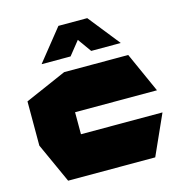

<svg xmlns="http://www.w3.org/2000/svg" viewBox="-111 -853 896 952"><g transform="rotate(-15 337.5 -377.0)"><path d="M122 0 29 -205V-432L242 -525H571L663 -320V-319H243V-206H661V-205L569 0ZM399 -592 349 -662 293 -592H145V-593L274 -754H422L550 -593V-592Z"/></g></svg>

Font: Foldit Thin ExtraBold
Style: Regular
Weight: 800
Version: Version 1.003